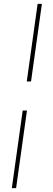

<svg xmlns="http://www.w3.org/2000/svg" viewBox="-20 -801 273 990"><path d="M140 -381H118L174 -781H196ZM63 169H41L97 -231H119Z"/></svg>

Font: Exo 2.0 Thin
Style: Italic
Weight: 250
Italic angle: -8°
Designer: Natanael Gama
Version: Version 1.001;PS 001.001;hotconv 1.0.70;makeotf.lib2.5.58329